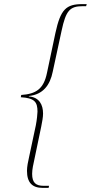

<svg xmlns="http://www.w3.org/2000/svg" viewBox="-20 -780 441 932"><path d="M187 132H216L218 122H192C154 122 136 107 136 64C136 41 142 17 146 -2L180 -165C185 -190 189 -211 189 -229C189 -271 171 -308 120 -312V-314C189 -321 223 -367 236 -432L279 -631C300 -729 319 -750 382 -750H398L401 -760H380C301 -760 274 -735 249 -620L208 -426C192 -348 155 -324 83 -319L81 -308C148 -304 162 -285 162 -238C162 -228 159 -198 154 -172L121 -17C116 5 111 29 111 49C111 107 137 132 187 132Z"/></svg>

Font: Noto Serif Display Condensed Thin
Style: Italic
Weight: 100
Width: 3
Italic angle: -12°
Designer: Monotype Design Team
Foundry: Monotype Imaging Inc.
Version: Version 2.009